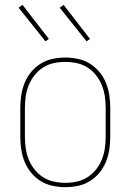

<svg xmlns="http://www.w3.org/2000/svg" viewBox="-20 -766 540 794"><path d="M250 8Q224 8 197.5 2.5Q171 -3 148.5 -17Q126 -31 109 -51.5Q92 -72 82 -96.5Q72 -121 68 -147.5Q64 -174 64 -200V-320Q64 -346 68 -372.5Q72 -399 82 -423.5Q92 -448 109 -468.5Q126 -489 148.5 -503Q171 -517 197.5 -522.5Q224 -528 250 -528Q276 -528 302.5 -522.5Q329 -517 351.5 -503Q374 -489 391 -468.5Q408 -448 418 -423.5Q428 -399 432 -372.5Q436 -346 436 -320V-200Q436 -174 432 -147.5Q428 -121 418 -96.5Q408 -72 391 -51.5Q374 -31 351.5 -17Q329 -3 302.5 2.5Q276 8 250 8ZM250 -10Q274 -10 297.5 -15Q321 -20 341.5 -33Q362 -46 377 -65Q392 -84 401 -106Q410 -128 413.5 -152Q417 -176 417 -200V-320Q417 -344 413.5 -368Q410 -392 401 -414Q392 -436 377 -455Q362 -474 341.5 -487Q321 -500 297.5 -505Q274 -510 250 -510Q226 -510 202.5 -505Q179 -500 158.5 -487Q138 -474 123 -455Q108 -436 99 -414Q90 -392 86.5 -368Q83 -344 83 -320V-200Q83 -176 86.5 -152Q90 -128 99 -106Q108 -84 123 -65Q138 -46 158.5 -33Q179 -20 202.5 -15Q226 -10 250 -10ZM338 -595 227 -734 243 -746 352 -605ZM168 -595 57 -734 73 -746 182 -605Z"/></svg>

Font: Iosevka Curly Thin
Style: Regular
Weight: 100
Monospace: yes
Designer: Belleve Invis
Foundry: Belleve Invis
Version: Version 22.1.2; ttfautohint (v1.8.4)